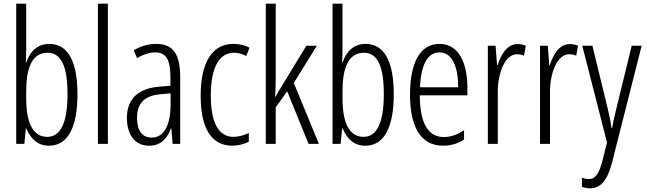

<svg xmlns="http://www.w3.org/2000/svg" viewBox="-20 -873 3506 1041"><path d="M122 -605V-853H68V-93H112L120 -176H123C148 -117 187 -83 246 -83C346 -83 400 -180 400 -362C400 -541 348 -635 247 -635C187 -635 143 -598 123 -535H120C121 -559 122 -584 122 -605ZM238 -587C313 -587 346 -511 346 -363C346 -204 307 -131 236 -131C164 -131 122 -197 122 -341V-378C122 -501 152 -587 238 -587Z M565 -93V-853H511V-93Z M827 -635C785 -635 742 -623 705 -600L723 -558C761 -580 794 -589 821 -589C880 -589 904 -552 904 -451V-408L843 -403C731 -394 668 -338 668 -233C668 -154 704 -83 788 -83C854 -83 887 -124 907 -177H909L916 -93H957V-453C957 -578 920 -635 827 -635ZM849 -362 905 -367V-309C905 -199 872 -127 802 -127C752 -127 723 -163 723 -234C723 -313 763 -354 849 -362Z M1240 -83C1268 -83 1304 -91 1329 -105V-152C1301 -139 1273 -131 1246 -131C1161 -131 1123 -215 1123 -355C1123 -509 1169 -587 1249 -587C1271 -587 1294 -581 1315 -569L1333 -614C1308 -628 1280 -635 1245 -635C1130 -635 1068 -534 1068 -354C1068 -181 1124 -83 1240 -83Z M1475 -465V-853H1421V-93H1475V-291L1537 -378L1653 -93H1709L1573 -423L1698 -625H1641L1507 -405C1495 -386 1486 -370 1474 -348H1472C1474 -388 1475 -423 1475 -465Z M1837 -605V-853H1783V-93H1827L1835 -176H1838C1863 -117 1902 -83 1961 -83C2061 -83 2115 -180 2115 -362C2115 -541 2063 -635 1962 -635C1902 -635 1858 -598 1838 -535H1835C1836 -559 1837 -584 1837 -605ZM1953 -587C2028 -587 2061 -511 2061 -363C2061 -204 2022 -131 1951 -131C1879 -131 1837 -197 1837 -341V-378C1837 -501 1867 -587 1953 -587Z M2363 -635C2256 -635 2203 -531 2203 -358C2203 -195 2256 -83 2382 -83C2425 -83 2463 -95 2496 -116V-167C2459 -142 2423 -130 2386 -130C2299 -130 2257 -208 2256 -356H2514V-398C2514 -525 2471 -635 2363 -635ZM2363 -589C2435 -589 2465 -503 2464 -400H2257C2263 -528 2301 -589 2363 -589Z M2786 -634C2729 -634 2697 -578 2678 -520H2675L2667 -625H2625V-93H2679V-372C2678 -476 2718 -579 2783 -579C2797 -579 2811 -576 2821 -571L2831 -625C2816 -632 2800 -634 2786 -634Z M3069 -634C3012 -634 2980 -578 2961 -520H2958L2950 -625H2908V-93H2962V-372C2961 -476 3001 -579 3066 -579C3080 -579 3094 -576 3104 -571L3114 -625C3099 -632 3083 -634 3069 -634Z M3137 -625 3271 -101 3246 0C3226 76 3204 98 3172 98C3161 98 3147 95 3135 90V140C3150 145 3163 148 3178 148C3235 148 3272 109 3298 10L3459 -625H3405L3321 -281C3312 -247 3306 -217 3299 -178H3296C3292 -206 3288 -229 3276 -280L3192 -625Z"/></svg>

Font: Noto Sans Kannada UI ExtraCondensed Light
Style: Regular
Weight: 300
Width: 2
Designer: Jelle Bosma - Monotype Design Team
Foundry: Monotype Imaging Inc.
Version: Version 2.005